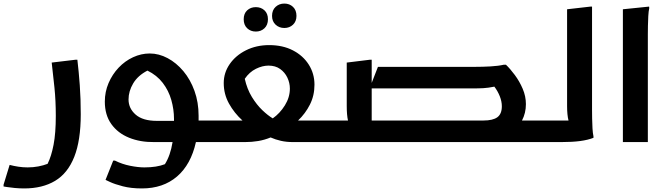

<svg xmlns="http://www.w3.org/2000/svg" viewBox="-67 -797 3741 1077"><path d="M-13 128Q10 134 35.5 138Q61 142 88 142Q119 142 148 136.5Q177 131 200 122Q221 80 233.5 15Q246 -50 246 -147Q246 -231 238.5 -305Q231 -379 223 -446L357 -462H367Q375 -395 380.5 -319Q386 -243 386 -156Q386 -9 349.5 83Q313 175 242 217.5Q171 260 69 260Q43 260 16 257.5Q-11 255 -29 252Q-47 249 -47 249V239Z M521 -227Q521 -282 542 -331Q563 -380 598.5 -417.5Q634 -455 679.5 -476Q725 -497 773 -497Q824 -497 873 -471Q922 -445 961.5 -398Q1001 -351 1024 -287Q1047 -223 1047 -148Q1047 -134 1047 -121H1141V-20L1121 0H1032Q1004 126 926 193Q848 260 729 260Q668 260 622 248Q576 236 550.5 224Q525 212 525 212L568 104H578Q618 124 663 133Q708 142 743 142Q812 142 858 124Q889 75 901 0H798Q720 1 657 -24.5Q594 -50 557.5 -101Q521 -152 521 -227ZM813 -119H909Q909 -124 909 -130Q909 -183 894 -236Q879 -289 846 -332Q813 -375 760 -401Q706 -373 680 -329Q654 -285 654 -239Q654 -189 694 -154Q734 -119 813 -119Z M1443 -544Q1519 -544 1576 -514.5Q1633 -485 1665 -434.5Q1697 -384 1697 -322Q1697 -261 1671.5 -210.5Q1646 -160 1605 -121H1782L1783 -20L1763 0H1577Q1540 0 1509 -7Q1478 -14 1451 -26Q1417 -12 1381.5 -6Q1346 0 1307 0H1101V-101L1121 -121H1293Q1247 -163 1217.5 -216Q1188 -269 1188 -331Q1188 -389 1221.5 -437.5Q1255 -486 1313 -515Q1371 -544 1443 -544ZM1439 -429Q1405 -429 1368.5 -411Q1332 -393 1306 -355Q1319 -297 1346 -253Q1373 -209 1404.5 -179Q1436 -149 1463 -133Q1503 -161 1531 -206Q1559 -251 1559 -300Q1559 -332 1545 -361.5Q1531 -391 1504.5 -410Q1478 -429 1439 -429ZM1528 -640Q1499 -640 1479 -658.5Q1459 -677 1459 -708Q1459 -740 1479 -758.5Q1499 -777 1528 -777Q1557 -777 1576.5 -758.5Q1596 -740 1596 -708Q1596 -677 1576.5 -658.5Q1557 -640 1528 -640ZM1368 -620Q1339 -620 1319.5 -638.5Q1300 -657 1300 -689Q1300 -721 1319.5 -739Q1339 -757 1368 -757Q1397 -757 1416.5 -739Q1436 -721 1436 -689Q1436 -657 1416.5 -638.5Q1397 -620 1368 -620Z M1763 -121H1885Q1878 -152 1878 -202V-446L2008 -462H2018V-332L2053 -422H2597Q2641 -422 2685 -424.5Q2729 -427 2759 -434H2771Q2795 -411 2821 -376Q2847 -341 2865 -299Q2883 -257 2883 -213Q2883 -188 2877.5 -165Q2872 -142 2861 -121H2999V-20L2979 0H1743V-101ZM2580 -301H2018V-121H2645Q2698 -121 2723 -139.5Q2748 -158 2748 -201Q2748 -228 2736.5 -257Q2725 -286 2706 -311Q2672 -304 2645 -302.5Q2618 -301 2580 -301Z M2979 0V-101L2999 -121H3122Q3114 -152 3114 -202V-745L3245 -760H3254V-180Q3254 -160 3254.5 -132Q3255 -104 3256.5 -77Q3258 -50 3262 -32V-24Q3232 -12 3188 -6Q3144 0 3081 0Z M3427 -745 3574 -760 3575 -752Q3571 -734 3569.5 -707Q3568 -680 3567.5 -652Q3567 -624 3567 -604V0H3427Z"/></svg>

Font: Kufam SemiBold
Style: Regular
Weight: 600
Designer: Wael Morcos, Artur Schmal
Foundry: Original Type
Version: Version 1.300; ttfautohint (v1.8.3)